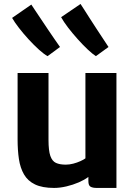

<svg xmlns="http://www.w3.org/2000/svg" viewBox="-20 -916 671 944"><path d="M246 8Q188 8 152.2 -9.2Q116.5 -26.5 98 -58.5Q79.5 -90.5 73 -134Q66.5 -177.5 66.5 -230V-557H218.5V-228Q218.5 -175.5 227.5 -149.5Q236.5 -123.5 255.2 -115Q274 -106.5 303.5 -106.5Q321.5 -106.5 340.5 -111.5Q359.5 -116.5 375.5 -123.8Q391.5 -131 400 -137.5V-557H552.5V8H455.5Q436 8 425.2 2Q414.5 -4 414.5 -26V-46Q395 -31.5 367.5 -19.5Q338.5 -7 306.5 0.5Q274.5 8 246 8ZM451.5 -640Q435.5 -650 411.5 -672.5Q387.5 -695 361.8 -723.8Q336 -752.5 314.2 -781Q292.5 -809.5 280.5 -831.5L376 -896.5Q383 -886 395.2 -866.8Q407.5 -847.5 423 -823.2Q438.5 -799 455 -773.8Q471.5 -748.5 486.8 -725.5Q502 -702.5 513.5 -685ZM214 -640Q197 -649 172.2 -671.2Q147.5 -693.5 121.2 -722Q95 -750.5 73 -779Q51 -807.5 39.5 -828L134 -893.5Q141 -883 154.2 -863Q167.5 -843 183.8 -818.8Q200 -794.5 217 -769.2Q234 -744 249.2 -722Q264.5 -700 275 -685Z"/></svg>

Font: Koeln Type Sans
Style: Bold
Weight: 700
Designer: Eben Sorkin
Foundry: Eben Sorkin
Version: Version 2.001